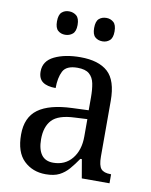

<svg xmlns="http://www.w3.org/2000/svg" viewBox="-85 -807 692 880"><g transform="rotate(10 261.5 -367.0)"><path d="M188 10Q127 10 86.5 -29Q46 -68 46 -150Q46 -230 98 -268Q150 -306 256 -310L332 -313V-373Q332 -410 326.5 -437.5Q321 -465 303 -480.5Q285 -496 248 -496Q196 -496 180.5 -465.5Q165 -435 165 -387Q125 -387 104.5 -402Q84 -417 84 -450Q84 -499 132.5 -522.5Q181 -546 253 -546Q338 -546 381 -507Q424 -468 424 -373V-114Q424 -72 437 -57Q450 -42 481 -42H484V0H355L340 -87H333Q314 -59 295 -37Q276 -15 251.5 -2.5Q227 10 188 10ZM213 -48Q268 -48 300.5 -87.5Q333 -127 333 -191V-272L275 -269Q199 -266 169.5 -234.5Q140 -203 140 -145Q140 -98 158 -73Q176 -48 213 -48ZM339 -635Q318 -635 304.5 -647Q291 -659 291 -689Q291 -720 304.5 -732Q318 -744 339 -744Q358 -744 372 -732Q386 -720 386 -689Q386 -659 372 -647Q358 -635 339 -635ZM165 -635Q145 -635 131.5 -647Q118 -659 118 -689Q118 -720 131.5 -732Q145 -744 165 -744Q185 -744 199.5 -732Q214 -720 214 -689Q214 -659 199.5 -647Q185 -635 165 -635Z"/></g></svg>

Font: Noto Serif Khmer SemiCondensed
Style: Regular
Weight: 400
Width: 4
Designer: Danh Hong and the Monotype Design Team
Foundry: Monotype Imaging Inc.
Version: Version 2.004; ttfautohint (v1.8.4.7-5d5b)